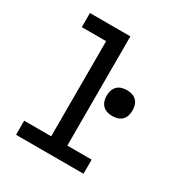

<svg xmlns="http://www.w3.org/2000/svg" viewBox="-171 -863 942 991"><g transform="rotate(30 300.0 -367.5)"><path d="M64 0V-84H225V-651H80V-735H321V-84H466V0ZM445 -332Q429 -332 414 -336.5Q399 -341 388 -352Q377 -363 372.5 -378Q368 -393 368 -409Q368 -425 372.5 -440Q377 -455 388 -466Q399 -477 414 -481.5Q429 -486 445 -486Q461 -486 476 -481.5Q491 -477 502 -466Q513 -455 517.5 -440Q522 -425 522 -409Q522 -393 517.5 -378Q513 -363 502 -352Q491 -341 476 -336.5Q461 -332 445 -332Z"/></g></svg>

Font: Iosevka Fixed Curly Md Ex
Style: Regular
Weight: 500
Width: 7
Monospace: yes
Designer: Belleve Invis
Foundry: Belleve Invis
Version: Version 30.1.2